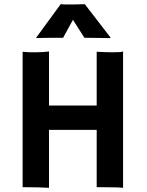

<svg xmlns="http://www.w3.org/2000/svg" viewBox="-20 -901 706 924"><path d="M215.8 2.9Q168.9 0 104.5 0H88.9V-651.9Q119.1 -649.4 131.8 -649.4H151.9Q190.4 -649.4 215.8 -653.3V-393.1H445.3V-651.9Q485.8 -649.4 524.2 -649.4Q562.5 -649.4 572.3 -653.3V2.9Q548.8 0 479.5 0H445.3V-275.9H215.8ZM283.7 -719.2Q178.7 -719.2 155.3 -717.8L153.8 -719.2L272 -880.9Q283.7 -879.4 304.2 -879.4H329.1L388.2 -880.9L512.7 -719.2L510.7 -717.8L386.2 -719.2L331.1 -805.7Z"/></svg>

Font: Hammersmith One
Style: Regular
Weight: 400
Designer: Nicole Fally
Foundry: Nicole Fally
Version: Version 1.003